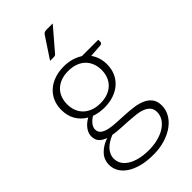

<svg xmlns="http://www.w3.org/2000/svg" viewBox="-272 -793 1054 1054"><g transform="rotate(-45 255.0 -265.5)"><path d="M38.5 0ZM244.5 -506Q277.5 -506 305 -498Q332.5 -490 355 -475.5H482.5V-459Q482.5 -448 468.5 -445.5L392.5 -440Q406.5 -421 414 -397.2Q421.5 -373.5 421.5 -346.5Q421.5 -310.5 408.8 -281.2Q396 -252 372.8 -231.2Q349.5 -210.5 316.8 -199Q284 -187.5 244.5 -187.5Q201.5 -187.5 167 -200.5Q146 -188 133.8 -171.8Q121.5 -155.5 121.5 -140Q121.5 -118.5 136.8 -107Q152 -95.5 176.8 -90.2Q201.5 -85 233.2 -83.5Q265 -82 298 -80.2Q331 -78.5 362.8 -74Q394.5 -69.5 419.2 -58.2Q444 -47 459.2 -26.8Q474.5 -6.5 474.5 27Q474.5 58 459 86.5Q443.5 115 414.2 137Q385 159 343.5 172.2Q302 185.5 250.5 185.5Q198 185.5 158.5 174.8Q119 164 92.2 145.8Q65.5 127.5 52 103.5Q38.5 79.5 38.5 52.5Q38.5 13 64.5 -15.2Q90.5 -43.5 135.5 -59.5Q110 -68 95 -84Q80 -100 80 -128.5Q80 -139 84 -150.5Q88 -162 96 -173.2Q104 -184.5 115.5 -194.5Q127 -204.5 141.5 -212.5Q106 -233 86.2 -267Q66.5 -301 66.5 -346.5Q66.5 -382.5 79.2 -411.8Q92 -441 115.5 -462Q139 -483 171.8 -494.5Q204.5 -506 244.5 -506ZM430.5 33.5Q430.5 10 418.2 -4.2Q406 -18.5 385.5 -26.5Q365 -34.5 338 -37.5Q311 -40.5 282 -42.2Q253 -44 223.5 -45.5Q194 -47 168 -51.5Q149 -44 133 -34Q117 -24 105.5 -11.8Q94 0.5 87.5 15.2Q81 30 81 47Q81 69 92.2 87.8Q103.5 106.5 125.2 120.2Q147 134 178.5 142Q210 150 251 150Q289 150 321.8 141.5Q354.5 133 378.8 117.5Q403 102 416.8 80.5Q430.5 59 430.5 33.5ZM244.5 -220Q276.5 -220 301.5 -229.2Q326.5 -238.5 343.5 -255Q360.5 -271.5 369.5 -294.5Q378.5 -317.5 378.5 -345.5Q378.5 -373.5 369.2 -396.8Q360 -420 342.8 -436.5Q325.5 -453 300.8 -462Q276 -471 244.5 -471Q213 -471 188.2 -462Q163.5 -453 146.2 -436.5Q129 -420 120 -396.8Q111 -373.5 111 -345.5Q111 -317.5 120 -294.5Q129 -271.5 146.2 -255Q163.5 -238.5 188.2 -229.2Q213 -220 244.5 -220ZM369 -715.5 260.5 -589Q256.5 -584 252.2 -582.2Q248 -580.5 242 -580.5H213.5L292 -699.5Q297.5 -708.5 303.5 -712Q309.5 -715.5 321.5 -715.5Z"/></g></svg>

Font: Lato Light
Style: Regular
Weight: 300
Designer: Lukasz Dziedzic
Foundry: tyPoland Lukasz Dziedzic
Version: Version 2.007; 2014-02-27